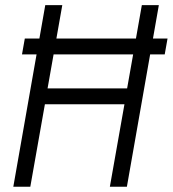

<svg xmlns="http://www.w3.org/2000/svg" viewBox="-20 -713 660 733"><path d="M64 -505.4 74.7 -565.9H130.4L152.8 -693.4H217.8L195.3 -565.9H499L521.5 -693.4H586.4L564 -565.9H619.6L608.9 -505.4H553.2L464.4 0H399.4L455.1 -314.9H151.4L95.7 0H30.8L119.6 -505.4ZM161.6 -375.5H465.3L488.3 -505.4H184.6Z"/></svg>

Font: Cascadia Mono Light
Style: Italic
Weight: 300
Italic angle: -10°
Monospace: yes
Designer: Aaron Bell
Foundry: Saja Typeworks
Version: Version 2404.023; ttfautohint (v1.8.4)